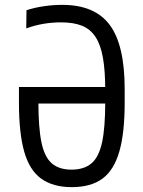

<svg xmlns="http://www.w3.org/2000/svg" viewBox="-20 -760 590 790"><path d="M275 10Q198 10 149.5 -25Q101 -60 79.5 -136.5Q58 -213 58 -337V-402H450V-334H124L138 -354V-340Q138 -235 150.5 -174.5Q163 -114 193 -88Q223 -62 274 -62Q326 -62 356.5 -88Q387 -114 400 -174.5Q413 -235 413 -340V-390Q413 -469 403.5 -522.5Q394 -576 373 -608Q352 -640 317.5 -654Q283 -668 231 -668Q195 -668 159 -662Q123 -656 88 -643L89 -718Q123 -729 161 -734.5Q199 -740 236 -740Q370 -740 431.5 -657.5Q493 -575 493 -393V-337Q493 -213 471 -136.5Q449 -60 401.5 -25Q354 10 275 10Z"/></svg>

Font: M PLUS Code Latin SemiExpanded
Style: Regular
Weight: 400
Width: 6
Designer: Coji Morishita
Foundry: UNDERFOREST DESIGN
Version: Version 1.002; ttfautohint (v1.8.3)